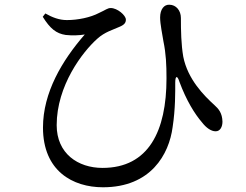

<svg xmlns="http://www.w3.org/2000/svg" viewBox="-20 -750 1040 813"><path d="M161 -679C192 -629 218 -608 258 -602C285 -599 316 -600 339 -604C243 -494 162 -358 162 -210C162 -26 288 43 416 43C619 43 696 -97 711 -212C723 -290 722 -362 722 -400C722 -430 731 -432 740 -403C769 -325 804 -268 836 -231C853 -209 874 -194 893 -194C913 -194 922 -214 922 -235C921 -271 906 -289 888 -305C844 -345 775 -414 756 -510C747 -562 746 -621 746 -674C746 -705 726 -730 697 -730C675 -731 658 -711 658 -676C658 -648 668 -601 672 -575C683 -522 685 -476 685 -418C685 -196 610 -39 414 -39C310 -39 220 -100 220 -220C220 -387 329 -530 392 -586C424 -615 459 -624 485 -636C507 -645 513 -654 513 -667C513 -685 477 -716 449 -716C435 -716 428 -708 399 -695C363 -676 310 -665 263 -665C231 -665 202 -676 172 -693Z"/></svg>

Font: Noto Serif JP Medium
Style: Regular
Weight: 500
Designer: Ryoko NISHIZUKA 西塚涼子 (kana & ideographs); Frank Grießhammer (Latin, Greek & Cyrillic); Wenlong ZHANG 张文龙 (bopomofo); San
Foundry: Adobe
Version: Version 2.001;hotconv 1.1.0;makeotfexe 2.6.0